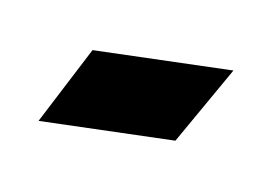

<svg xmlns="http://www.w3.org/2000/svg" viewBox="-36 -174 325 230"><g transform="rotate(15 127.0 -59.5)"><path d="M62.5 -98.6 231.9 -118.7 186.5 -19.5 22 0Z"/></g></svg>

Font: Aref Ruqaa
Style: Regular
Weight: 400
Designer: Abdoulla Aref
Version: Version 0.7